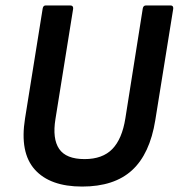

<svg xmlns="http://www.w3.org/2000/svg" viewBox="-20 -675 657 706"><path d="M282 11Q164 11 108 -51.5Q52 -114 72 -239L137 -644Q139 -655 148 -655H238Q250 -655 249 -643L184 -238Q172 -165 197.5 -127.5Q223 -90 291 -90Q357 -90 393 -127Q429 -164 441 -240L505 -644Q507 -655 517 -655H607Q618 -655 617 -643L551 -233Q531 -109 465.5 -49Q400 11 282 11Z"/></svg>

Font: Sofia Sans Semi Condensed
Style: Bold Italic
Weight: 700
Italic angle: -9°
Version: Version 4.100